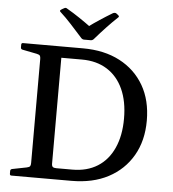

<svg xmlns="http://www.w3.org/2000/svg" viewBox="-62 -1017 965 1074"><g transform="rotate(5 420.5 -480.5)"><path d="M559 -946Q568 -939 560 -933Q530 -905 498.5 -871.5Q467 -838 434 -800Q427 -793 418 -793H381Q372 -793 365 -800Q331 -838 299 -873Q267 -908 236 -936Q229 -942 237 -948Q241 -951 245.5 -953.5Q250 -956 254 -958Q263 -964 271 -958Q309 -936 344.5 -912Q380 -888 414 -863H391Q423 -887 458 -910Q493 -933 528 -954Q537 -959 546 -956Q549 -954 553 -951Q557 -948 559 -946ZM146 0V-744H263V-87Q263 -73 269 -68Q275 -63 289 -63H379Q461 -63 520 -100Q579 -137 610.5 -207Q642 -277 642 -372Q642 -469 610.5 -538Q579 -607 520 -644Q461 -681 379 -681H263V-744H379Q499 -744 586.5 -698Q674 -652 722 -569Q770 -486 770 -372Q770 -259 721.5 -175.5Q673 -92 586 -46Q499 0 379 0ZM33 -734Q33 -744 42 -744H263V-531H146V-664Q146 -677 142 -682.5Q138 -688 124 -691L43 -707Q33 -709 33 -719ZM42 0Q33 0 33 -10V-25Q33 -35 43 -37L124 -53Q138 -56 142 -61.5Q146 -67 146 -80V-213H263V0Z"/></g></svg>

Font: Hahmlet Medium
Style: Regular
Weight: 500
Version: Version 1.002